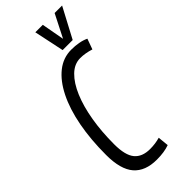

<svg xmlns="http://www.w3.org/2000/svg" viewBox="-291 -948 999 999"><g transform="rotate(-45 208.5 -448.0)"><path d="M199 10Q114 10 71.5 -39Q29 -88 29 -194Q29 -308 47 -402.5Q65 -497 99.5 -566Q134 -635 181.5 -672.5Q229 -710 288 -710Q316 -710 341.5 -705.5Q367 -701 388 -691L367 -633Q326 -646 290 -646Q247 -646 211.5 -611.5Q176 -577 150.5 -516.5Q125 -456 111.5 -376Q98 -296 98 -204Q98 -123 126.5 -88.5Q155 -54 213 -54Q252 -54 286 -64L292 -4Q254 10 199 10ZM417 -906 329 -740H255L220 -906H275L298 -780L362 -906Z"/></g></svg>

Font: Georama Condensed
Style: Italic
Weight: 400
Width: 3
Italic angle: -9°
Designer: Jean-Baptiste Levee
Foundry: Production Type
Version: Version 1.000